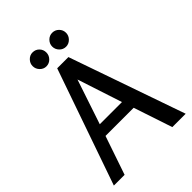

<svg xmlns="http://www.w3.org/2000/svg" viewBox="-254 -1019 1138 1138"><g transform="rotate(-45 315.5 -449.5)"><path d="M363 -729 617 0H505L424 -243H188L105 0H15L269 -729ZM307 -597 213 -316H399ZM290 -841Q290 -817 273 -799.5Q256 -782 232 -782Q209 -782 192 -799.5Q175 -817 175 -841Q175 -864 192 -881.5Q209 -899 232 -899Q257 -899 273.5 -882Q290 -865 290 -841ZM455 -841Q455 -817 437.5 -799.5Q420 -782 397 -782Q373 -782 356 -799.5Q339 -817 339 -841Q339 -864 356 -881.5Q373 -899 397 -899Q421 -899 438 -882Q455 -865 455 -841Z"/></g></svg>

Font: Rosario Medium
Style: Regular
Weight: 500
Version: Version 1.201